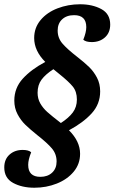

<svg xmlns="http://www.w3.org/2000/svg" viewBox="-20 -700 536 899"><path d="M496 -585Q496 -547 471.5 -525Q447 -503 410 -503Q382 -503 370 -514Q384 -549 384 -573Q384 -629 327 -629Q292 -629 271 -609.5Q250 -590 250 -557Q250 -522 272.5 -496Q295 -470 340 -435Q376 -407 397.5 -386Q419 -365 434 -336.5Q449 -308 449 -272Q449 -213 409.5 -169.5Q370 -126 303 -90Q355 -38 355 20Q355 68 325 104Q295 140 246 159.5Q197 179 141 179Q83 179 41.5 156.5Q0 134 0 84Q0 46 24.5 24Q49 2 86 2Q114 2 126 13Q112 48 112 72Q112 128 169 128Q203 128 224 108.5Q245 89 245 56Q245 21 223 -5Q201 -31 155 -67Q119 -96 98 -116.5Q77 -137 62 -165.5Q47 -194 47 -229Q47 -288 86.5 -331.5Q126 -375 192 -410Q140 -462 140 -522Q140 -570 170 -606Q200 -642 249.5 -661Q299 -680 355 -680Q413 -680 454.5 -657.5Q496 -635 496 -585ZM156 -266Q156 -238 168.5 -216Q181 -194 201 -176Q221 -158 265 -124Q302 -148 321 -173.5Q340 -199 340 -234Q340 -271 321 -294.5Q302 -318 257 -354Q239 -368 230 -376Q193 -352 174.5 -327Q156 -302 156 -266Z"/></svg>

Font: Sansita
Style: Italic
Weight: 400
Italic angle: -11°
Designer: Pablo Cosgaya
Foundry: Omnibus-Type
Version: Version 1.006